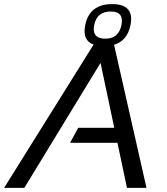

<svg xmlns="http://www.w3.org/2000/svg" viewBox="-77 -916 816 936"><path d="M436.5 -727.5Q502 -727.5 515.1 -794.4Q528.3 -859.9 462.9 -859.9Q395.5 -859.9 382.3 -794.4Q369.1 -727.5 436.5 -727.5ZM41.5 0H-57.1L378.9 -698.2H380.4Q323.2 -717.8 338.4 -793.5Q358.9 -896 470.2 -896Q579.6 -896 559.1 -793.5Q543.9 -717.3 479 -697.8L637.2 0H542L495.6 -219.7H264.6L304.2 -293H480L413.1 -609.4Z"/></svg>

Font: Sansation
Style: Italic
Weight: 400
Designer: Bernd Montag
Version: Version 1.301